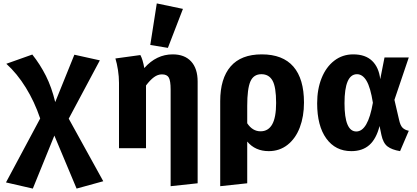

<svg xmlns="http://www.w3.org/2000/svg" viewBox="-20 -867 2440 1123"><path d="M584 193 428 236 298 -74 172 236 15 200 215 -174Q182 -272 131 -354.5Q80 -437 17 -494L169 -548Q215 -490 248.5 -423.5Q282 -357 303 -270L415 -547L564 -514L382 -173Z M1136 -390V205L978 222V-344Q978 -394 967.5 -413Q957 -432 927 -432Q903 -432 880.5 -415.5Q858 -399 834 -367V0H676V-382Q676 -419 670 -457.5Q664 -496 655 -525L801 -545Q815 -520 824 -469Q895 -549 990 -549Q1060 -549 1098 -507.5Q1136 -466 1136 -390ZM1050 -815 962 -587 859 -604 897 -847Z M1758 -267Q1758 -186 1733.5 -121.5Q1709 -57 1662 -20Q1615 17 1552 17Q1473 17 1426 -39V205L1268 222V-275Q1268 -408 1329 -478.5Q1390 -549 1511 -549Q1634 -549 1696 -477.5Q1758 -406 1758 -267ZM1426 -248V-146Q1457 -99 1504 -99Q1549 -99 1572 -139.5Q1595 -180 1595 -265Q1595 -358 1574 -395.5Q1553 -433 1509 -433Q1463 -433 1444.5 -390.5Q1426 -348 1426 -248Z M2204 -404 2229 -531H2371L2287 -283L2314 -167Q2321 -134 2334 -120.5Q2347 -107 2371 -102L2320 17Q2272 9 2246.5 -10.5Q2221 -30 2211 -77L2200 -130Q2181 -55 2140.5 -19Q2100 17 2035 17Q1942 17 1888.5 -57Q1835 -131 1835 -263Q1835 -345 1861 -410Q1887 -475 1935 -512Q1983 -549 2046 -549Q2117 -549 2156.5 -511Q2196 -473 2204 -404ZM1995 -263Q1995 -98 2064 -98Q2132 -98 2161 -266Q2147 -355 2124 -394Q2101 -433 2068 -433Q1995 -433 1995 -263Z"/></svg>

Font: Fira Mono
Style: Bold
Weight: 700
Monospace: yes
Designer: Carrois Corporate & Edenspiekermann AG
Foundry: Carrois Corporate GbR & Edenspiekermann AG
Version: Version 3.206